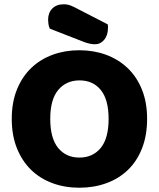

<svg xmlns="http://www.w3.org/2000/svg" viewBox="-20 -860 743 898"><path d="M35 -304Q35 -382 59.5 -442Q84 -502 126.5 -542.5Q169 -583 226.5 -604Q284 -625 351 -625Q418 -625 475.5 -604Q533 -583 576 -542.5Q619 -502 643.5 -442Q668 -382 668 -304Q668 -226 644 -165.5Q620 -105 577.5 -64.5Q535 -24 477 -3Q419 18 351 18Q283 18 225 -3.5Q167 -25 125 -66Q83 -107 59 -167Q35 -227 35 -304ZM215 -304Q215 -213 252 -168Q289 -123 351 -123Q414 -123 451 -168Q488 -213 488 -304Q488 -394 451.5 -439Q415 -484 352 -484Q290 -484 252.5 -439.5Q215 -395 215 -304ZM213 -726Q208 -737 206.5 -748Q205 -759 205 -768Q205 -800 224.5 -820Q244 -840 278 -840Q296 -840 312 -833.5Q328 -827 348 -816L484 -746Q485 -742 485 -738Q485 -734 485 -730Q485 -695 467.5 -674Q450 -653 424 -653Q399 -653 367 -666Z"/></svg>

Font: Baloo Tammudu
Style: Regular
Weight: 400
Designer: Omkar Shende and Ek Type
Foundry: Ek Type
Version: Version 1.007;PS 1.000;hotconv 1.0.88;makeotf.lib2.5.647800